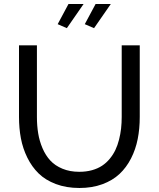

<svg xmlns="http://www.w3.org/2000/svg" viewBox="-20 -937 795 962"><path d="M314.9 -795.9 269 -815.9 323.2 -917H398.9ZM451.2 -795.9 404.8 -815.9 459 -917H535.2ZM377.9 4.9Q312 4.9 259.8 -14.9Q207.5 -34.7 173.6 -67.9Q139.6 -101.1 116.9 -147.2Q94.2 -193.4 84.7 -243.9Q75.2 -294.4 75.2 -351.1V-710H165V-351.1Q165 -307.1 171.4 -268.6Q177.7 -230 193.1 -194.1Q208.5 -158.2 232.2 -132.6Q255.9 -106.9 293 -91.6Q330.1 -76.2 377 -76.2Q411.6 -76.2 440.7 -84.2Q469.7 -92.3 491.5 -106.7Q513.2 -121.1 530 -141.6Q546.9 -162.1 558.1 -185.5Q569.3 -209 576.4 -237.1Q583.5 -265.1 586.7 -293Q589.8 -320.8 589.8 -351.1V-710H680.2V-351.1Q680.2 -292 669.9 -240.2Q659.7 -188.5 636.5 -143.1Q613.3 -97.7 578.6 -65.2Q543.9 -32.7 492.7 -13.9Q441.4 4.9 377.9 4.9Z"/></svg>

Font: Rawline Medium
Style: Regular
Weight: 500
Designer: Matt McInerney, Pablo Impallari, Rodrigo Fuenzalida
Foundry: Matt McInerney, Pablo Impallari, Rodrigo Fuenzalida
Version: Version 4.020;PS 004.020;hotconv 1.0.88;makeotf.lib2.5.64775